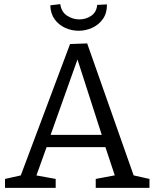

<svg xmlns="http://www.w3.org/2000/svg" viewBox="-20 -910 749 930"><path d="M633 -44.3 610 -64.3 704 -43.3V0H443.7V-43.3L548.3 -63L539.7 -49.3L486.7 -209L501.7 -197.3H196.3L210 -209.3L153 -50.7L148.3 -61.7L249.7 -43.3V0H4.3V-43.3L95.7 -63.7L75.3 -46L319.3 -696.7L402.3 -699.7ZM220.7 -244 212.7 -256.7H486.3L477.3 -243L346.3 -649.7L365 -649.3ZM360.7 -761Q327.3 -761 296 -775Q264.7 -789 244.7 -816.5Q224.7 -844 223.7 -884.3L272 -890Q277 -852.3 304.8 -834.2Q332.7 -816 364 -816Q396 -816 421.8 -833.5Q447.7 -851 450.7 -886.3L498 -888.7Q498.7 -847 478.7 -818.5Q458.7 -790 427 -775.5Q395.3 -761 360.7 -761Z"/></svg>

Font: Bitter Thin
Style: Regular
Weight: 100
Designer: Sol Matas, and Bitter project Authors
Foundry: Sol Matas
Version: Version 2.002